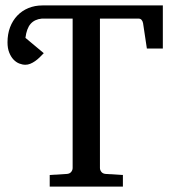

<svg xmlns="http://www.w3.org/2000/svg" viewBox="-20 -691 639 711"><path d="M523.9 -511.2 509.8 -605Q508.3 -612.8 504.2 -617.4Q500 -622.1 493.2 -622.1H350.1V-68.8Q350.1 -61.5 355.2 -54.7Q360.4 -47.9 371.1 -46.9L435.1 -43V0H164.1V-43L228 -46.9Q238.8 -47.9 243.9 -54.7Q249 -61.5 249 -68.8V-622.1H134.8Q108.4 -619.6 93.5 -602.8Q78.6 -585.9 74.2 -550.8L142.1 -494.1Q134.8 -486.3 126.7 -478.5Q118.7 -470.7 109.9 -464.6Q101.1 -458.5 92 -454.8Q83 -451.2 74.2 -451.2Q63 -451.2 51.3 -455.8Q39.6 -460.4 30 -470.5Q20.5 -480.5 14.2 -496.3Q7.8 -512.2 7.8 -534.2Q7.8 -564.9 17.3 -590.1Q26.9 -615.2 44.2 -633.3Q61.5 -651.4 85.2 -661.1Q108.9 -670.9 137.2 -670.9H583V-511.2Z"/></svg>

Font: Charis SIL
Style: Regular
Weight: 400
Foundry: SIL International
Version: Version 4.112